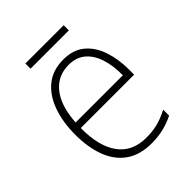

<svg xmlns="http://www.w3.org/2000/svg" viewBox="-189 -751 865 865"><g transform="rotate(-45 243.5 -318.5)"><path d="M255 -539Q318 -539 357 -506.5Q396 -474 414.5 -419Q433 -364 433 -297V-265H93Q92 -149 137.5 -87Q183 -25 271 -25Q311 -25 343 -33Q375 -41 414 -61V-23Q381 -7 346.5 1.5Q312 10 270 10Q196 10 148 -24Q100 -58 77 -119Q54 -180 54 -262Q54 -341 76.5 -404Q99 -467 143.5 -503Q188 -539 255 -539ZM255 -505Q186 -505 143.5 -453Q101 -401 94 -299H395Q396 -358 381 -405Q366 -452 335 -478.5Q304 -505 255 -505ZM366 -647V-614H122V-647Z"/></g></svg>

Font: Noto Sans Hebrew SemiCondensed ExtraLight
Style: Regular
Weight: 200
Width: 4
Designer: Monotype Design Team
Foundry: Monotype Imaging Inc.
Version: Version 2.004; ttfautohint (v1.8.4.7-5d5b)